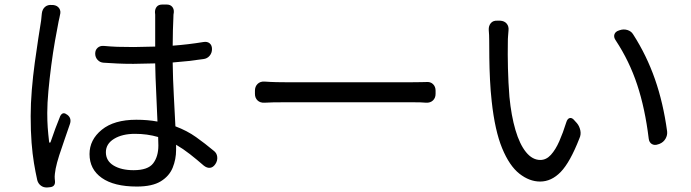

<svg xmlns="http://www.w3.org/2000/svg" viewBox="-20 -790 3040 845"><path d="M214 -768Q232 -766 240.5 -753.5Q249 -741 244 -724Q243 -718 241.5 -711.5Q240 -705 238 -696Q231 -661 222 -610Q213 -559 205.5 -501.5Q198 -444 193 -389.5Q188 -335 188 -293Q188 -257 190 -229Q192 -201 196 -167Q197 -162 199 -161.5Q201 -161 203 -166Q212 -193 223.5 -224Q235 -255 245 -279Q256 -300 274 -286L276 -285Q296 -270 288 -245Q277 -212 264 -175.5Q251 -139 240.5 -106Q230 -73 225 -48Q223 -38 221.5 -25Q220 -12 221 -3L222 7Q224 32 199 34L188 35Q172 36 160 27Q148 18 144 3Q136 -33 129.5 -72Q123 -111 119 -161.5Q115 -212 115 -279Q115 -334 120 -394.5Q125 -455 133 -513.5Q141 -572 148.5 -620.5Q156 -669 161 -700Q164 -724 164 -730Q166 -749 178 -759.5Q190 -770 209 -768ZM676 -187Q628 -201 574 -201Q518 -201 482 -179Q446 -157 446 -120Q446 -82 480 -61.5Q514 -41 568 -41Q631 -41 654 -71Q677 -101 677 -150ZM714 -770Q729 -770 737.5 -760.5Q746 -751 745 -736Q744 -730 743.5 -725.5Q743 -721 743 -710Q742 -690 741 -657Q740 -624 740 -589Q808 -594 875 -605Q892 -608 902.5 -599.5Q913 -591 913 -574Q913 -557 902.5 -544.5Q892 -532 875 -530Q808 -520 740 -515Q741 -441 745 -369Q749 -297 752 -234Q803 -215 843 -186.5Q883 -158 920 -127Q934 -117 936 -100Q938 -83 928 -68Q918 -53 904.5 -51.5Q891 -50 877 -61Q846 -88 816 -111.5Q786 -135 755 -153V-130Q755 -89 740 -52Q725 -15 687.5 8Q650 31 582 31Q482 31 428 -7Q374 -45 374 -112Q374 -175 428 -219Q482 -263 580 -263Q630 -263 673 -255Q671 -313 667.5 -381.5Q664 -450 663 -511L567 -509Q524 -509 497 -510.5Q470 -512 436 -514Q420 -515 409.5 -526.5Q399 -538 399 -554Q399 -570 409.5 -579.5Q420 -589 436 -588Q469 -585 496.5 -584Q524 -583 569 -583L663 -585V-709Q663 -722 663 -725.5Q663 -729 662 -736Q662 -751 670 -760.5Q678 -770 694 -770Z M1102 -391Q1102 -409 1113.5 -420.5Q1125 -432 1144 -431Q1158 -430 1169 -429.5Q1180 -429 1196.5 -428.5Q1213 -428 1241 -428Q1260 -428 1302 -428Q1344 -428 1399.5 -428Q1455 -428 1515 -428Q1575 -428 1630.5 -428Q1686 -428 1728.5 -428Q1771 -428 1789 -428Q1819 -428 1833 -428.5Q1847 -429 1855 -429Q1874 -431 1885.5 -420Q1897 -409 1897 -391V-377Q1897 -359 1885.5 -348Q1874 -337 1855 -338Q1845 -339 1830.5 -339.5Q1816 -340 1790 -340Q1771 -340 1729 -340Q1687 -340 1631.5 -340Q1576 -340 1515.5 -340Q1455 -340 1399.5 -340Q1344 -340 1302 -340Q1260 -340 1241 -340Q1200 -340 1182 -339.5Q1164 -339 1144 -338Q1125 -337 1113.5 -348Q1102 -359 1102 -377Z M2181 -699Q2200 -698 2210 -686Q2220 -674 2218 -656Q2217 -641 2216 -631Q2215 -621 2215 -601Q2214 -554 2215.5 -490Q2217 -426 2222 -364Q2230 -281 2248.5 -218Q2267 -155 2295 -120.5Q2323 -86 2358 -86Q2384 -86 2404.5 -108.5Q2425 -131 2441.5 -168.5Q2458 -206 2472 -251Q2477 -268 2487.5 -270.5Q2498 -273 2509 -259L2519 -248Q2530 -235 2534 -216.5Q2538 -198 2530 -181Q2489 -76 2448 -33.5Q2407 9 2357 9Q2310 9 2266 -25.5Q2222 -60 2190 -137.5Q2158 -215 2144 -344Q2139 -388 2136.5 -439Q2134 -490 2133.5 -536Q2133 -582 2133 -611Q2133 -623 2132.5 -635.5Q2132 -648 2131 -658Q2130 -676 2140 -688Q2150 -700 2169 -699ZM2707 -657Q2724 -663 2741 -658Q2758 -653 2767 -638Q2826 -546 2862.5 -441.5Q2899 -337 2916 -212Q2918 -195 2909 -179.5Q2900 -164 2883 -157L2877 -155Q2861 -149 2849 -156Q2837 -163 2835 -180Q2819 -312 2784.5 -416.5Q2750 -521 2690 -612Q2680 -626 2684 -638.5Q2688 -651 2704 -656Z"/></svg>

Font: Chiron GoRound TC
Style: Regular
Weight: 400
Designer: Ryoko NISHIZUKA 西塚涼子 (kana, bopomofo & ideographs); Paul D. Hunt (Latin, Greek & Cyrillic); Sandoll Communications 산돌커뮤니
Foundry: Adobe
Version: Version 1.000;hotconv 1.1.1;makeotfexe 2.6.0